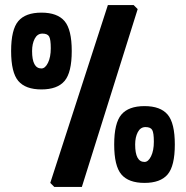

<svg xmlns="http://www.w3.org/2000/svg" viewBox="-20 -740 738 760"><path d="M179 -16 407 -720H509L525 -704L304 0H195ZM52.5 -419.5Q24 -453 24 -538Q24 -623 52.5 -656.5Q81 -690 144 -690Q207 -690 235.5 -656.5Q264 -623 264 -538Q264 -453 235.5 -419.5Q207 -386 144 -386Q81 -386 52.5 -419.5ZM107 -538Q107 -469 144 -469Q159 -469 170 -491.5Q181 -514 181 -549Q181 -584 174.5 -595.5Q168 -607 148 -607Q128 -607 117.5 -587Q107 -567 107 -538ZM460.5 -49.5Q432 -83 432 -168Q432 -253 460.5 -286.5Q489 -320 552 -320Q615 -320 643.5 -286.5Q672 -253 672 -168Q672 -83 643.5 -49.5Q615 -16 552 -16Q489 -16 460.5 -49.5ZM515 -168Q515 -99 552 -99Q567 -99 578 -121.5Q589 -144 589 -179Q589 -214 582.5 -225.5Q576 -237 556 -237Q536 -237 525.5 -217Q515 -197 515 -168Z"/></svg>

Font: Chau Philomene One
Style: Regular
Weight: 400
Designer: Vicente Lamonaca
Foundry: TipoType
Version: Version 1.002